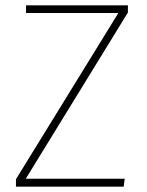

<svg xmlns="http://www.w3.org/2000/svg" viewBox="-20 -702 551 722"><path d="M461 -682V-655L77 -30H449L445 0H40V-28L425 -653H78V-682Z"/></svg>

Font: Firava
Style: Regular
Weight: 400
Designer: Carrois Corporate & Edenspiekermann AG
Foundry: Greg Finn Gibson
Version: Version 5.000